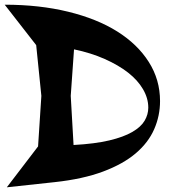

<svg xmlns="http://www.w3.org/2000/svg" viewBox="-26 -784 718 817"><path d="M207 -9 3 13 136 -161 150 -376 128 -592 -6 -764Q142 -764 264.5 -734Q387 -704 473 -650Q559 -596 607 -520.5Q655 -445 655 -354Q655 -291 630 -234Q605 -177 551.5 -131.5Q498 -86 412.5 -54Q327 -22 207 -9ZM275 -376 287 -167Q378 -172 439 -186.5Q500 -201 537 -222.5Q574 -244 589.5 -270.5Q605 -297 605 -326Q605 -366 582.5 -404.5Q560 -443 519 -475Q478 -507 419.5 -533Q361 -559 289 -574Z"/></svg>

Font: Trickster
Style: Regular
Weight: 400
Designer: Jean-Baptiste Morizot
Foundry: Jean-Baptiste Morizot
Version: Version 2.000;PS 2.0;hotconv 1.0.88;makeotf.lib2.5.647800